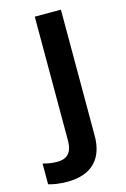

<svg xmlns="http://www.w3.org/2000/svg" viewBox="-181 -664 588 894"><g transform="rotate(-15 113.0 -217.0)"><path d="M29 174C156 174 207 101 207 1V-608H81V-12C81 54 49 72 8 72C-19 72 -38 68 -61 62V162C-39 169 -5 174 29 174Z"/></g></svg>

Font: Noto Sans Malayalam UI SemiBold
Style: Regular
Weight: 600
Designer: Jelle Bosma - Monotype Design Team
Foundry: Monotype Imaging Inc.
Version: Version 2.104